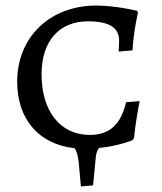

<svg xmlns="http://www.w3.org/2000/svg" viewBox="-20 -528 585 693"><path d="M435 -159C416 -78 375 -41 304 -41C198 -41 130 -126 130 -260C130 -380 194 -451 297 -451C373 -451 410 -429 410 -381C410 -363 408 -342 408 -342L458 -346C463 -421 478 -482 478 -482L475 -489C475 -489 397 -508 328 -508C160 -508 42 -394 42 -233C42 -97 121 -7 249 7C258 19 261 34 264 57L272 145L316 141L325 47C326 29 330 16 337 6C409 -1 458 -22 458 -22L464 -30C469 -89 484 -163 484 -163Z"/></svg>

Font: Alegreya SC
Style: Regular
Weight: 400
Designer: Juan Pablo del Peral
Foundry: Huerta Tipografica
Version: Version 2.007;PS 002.007;hotconv 1.0.88;makeotf.lib2.5.64775